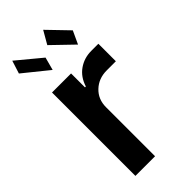

<svg xmlns="http://www.w3.org/2000/svg" viewBox="-246 -834 888 888"><g transform="rotate(-45 198.5 -389.5)"><path d="M66.1 0V-545.5H190.7V-454.5H196.4Q211.3 -502.1 247.7 -527.7Q284.1 -553.3 331 -553.3H377.1V-438.9H317.5Q264.6 -438.9 229.6 -405.7Q194.6 -372.5 194.6 -320.7V0ZM307.9 -617.2 205.6 -715.9 242.2 -779.5 337.4 -680.8ZM142 -617.2 19.9 -715.9 40.1 -779.5 159.1 -680.8Z"/></g></svg>

Font: Inter Zeller Semi Bold
Style: Regular
Weight: 600
Designer: Rasmus Andersson; Joe Bland
Foundry: zeller
Version: Version 3.015;git-dec3a8cb1